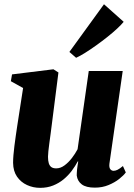

<svg xmlns="http://www.w3.org/2000/svg" viewBox="-20 -871 631 902"><path d="M168.5 11.5Q135.5 11.5 106.8 -1.8Q78 -15 60 -41Q42 -67 41.5 -106Q41.5 -122.5 43.2 -143Q45 -163.5 47.8 -186.2Q50.5 -209 54 -232Q57.5 -255 60.5 -276.5L88.5 -457.5L31 -489.5L36.5 -521.5L231 -545.5L254.5 -530.5L223.5 -287Q221 -265.5 217.8 -242.5Q214.5 -219.5 211.8 -198.2Q209 -177 207.2 -160.5Q205.5 -144 205.5 -135Q205.5 -116 209.2 -104Q213 -92 221.2 -86Q229.5 -80 244 -80Q264 -80 282.8 -93.8Q301.5 -107.5 317.5 -128.2Q333.5 -149 344.5 -170L397 -537.5H556.5L494 -102Q492 -84 498.2 -76.2Q504.5 -68.5 513.5 -68.5Q522.5 -68.5 532.5 -73.5Q542.5 -78.5 557.5 -91L571 -61Q561 -47 540.2 -30.5Q519.5 -14 490.2 -1.8Q461 10.5 425.5 10.5Q384.5 10.5 364.2 -4.8Q344 -20 340.5 -46.5Q340.5 -51 340.8 -58.2Q341 -65.5 342 -74.5Q343 -83.5 344.5 -93.5Q346 -103.5 347.5 -112.5L345.5 -113Q333.5 -90.5 317 -68.5Q300.5 -46.5 278.8 -28.5Q257 -10.5 229.5 0.5Q202 11.5 168.5 11.5ZM306 -627 468.5 -851 561 -768.5Q550.5 -755.5 530.8 -737Q511 -718.5 485.2 -698Q459.5 -677.5 432.2 -658Q405 -638.5 380.2 -623Q355.5 -607.5 337.5 -599.5Z"/></svg>

Font: Merriweather 72pt Black
Style: Italic
Weight: 900
Italic angle: -7.8°
Version: Version 2.101